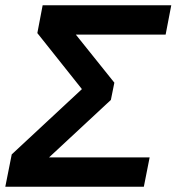

<svg xmlns="http://www.w3.org/2000/svg" viewBox="-43 -708 669 728"><path d="M524.4 -111.3 502.4 0H-22.9L1.5 -122.6L267.6 -370.1L98.6 -582.5L118.7 -688H606.4L585 -576.7H244.6L390.6 -394.5L377.4 -329.1L143.1 -111.3Z"/></svg>

Font: Arimo
Style: Bold Italic
Weight: 700
Italic angle: -12°
Designer: Steve Matteson
Foundry: Monotype Imaging Inc.
Version: Version 1.33